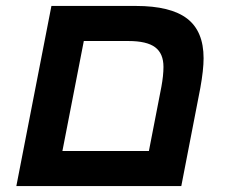

<svg xmlns="http://www.w3.org/2000/svg" viewBox="-20 -626 760 646"><path d="M530 -401Q530 -446 502 -467Q474 -488 412 -488H262L190 -118H481L523 -334Q530 -372 530 -401ZM654 -330 590 0H35L153 -606H437Q554 -606 609.5 -563.5Q665 -521 665 -430Q665 -391 654 -330Z"/></svg>

Font: Libra Sans
Style: Bold Italic
Weight: 700
Italic angle: -12°
Foundry: Context Ltd
Version: Version 1.002